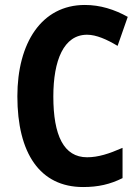

<svg xmlns="http://www.w3.org/2000/svg" viewBox="-20 -744 566 774"><path d="M331 -604C368 -604 411 -585 454 -559L495 -676C441 -706 384 -724 322 -724C147 -724 50 -570 50 -356C50 -126 141 10 315 10C376 10 424 -1 474 -26V-148C419 -124 376 -110 331 -110C237 -110 195 -198 195 -355C195 -501 237 -604 331 -604Z"/></svg>

Font: Noto Sans Telugu Condensed
Style: Bold
Weight: 700
Width: 3
Designer: Jelle Bosma - Monotype Design Team
Foundry: Monotype Imaging Inc.
Version: Version 2.005